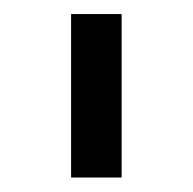

<svg xmlns="http://www.w3.org/2000/svg" viewBox="-20 -737 270 269"><path d="M79.6 -717.3H150.4V-488.3H79.6Z"/></svg>

Font: Selawik
Style: Regular
Weight: 400
Designer: Aaron Bell
Foundry: Microsoft Corporation
Version: Version 1.01